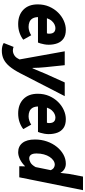

<svg xmlns="http://www.w3.org/2000/svg" viewBox="567 -1305 929 2103"><g transform="rotate(90 1031.5 -253.5)"><path d="M244 12Q145 12 86.5 -45Q28 -102 28 -202Q28 -271 52.5 -327.5Q77 -384 117.5 -425Q158 -466 207.5 -488Q257 -510 306 -510Q367 -510 403 -484.5Q439 -459 454.5 -416.5Q470 -374 470 -322Q470 -298 465.5 -274Q461 -250 455.5 -231.5Q450 -213 446 -205H138L150 -303H345Q348 -310 348.5 -316Q349 -322 349 -330Q349 -348 343.5 -363Q338 -378 324.5 -387Q311 -396 288 -396Q271 -396 250 -387Q229 -378 210 -357Q191 -336 179 -301.5Q167 -267 167 -216Q167 -171 181.5 -146.5Q196 -122 220.5 -112Q245 -102 275 -102Q298 -102 323.5 -110.5Q349 -119 366 -131L415 -44Q384 -19 340 -3.5Q296 12 244 12Z M535 191Q509 191 487 185.5Q465 180 451 170L494 62Q510 70 533 70Q558 70 583 55.5Q608 41 622 13L631 -3L542 -498H694L716 -285Q720 -254 721.5 -215.5Q723 -177 724 -145H728Q742 -177 758 -215Q774 -253 787 -285L883 -498H1033L782 -10Q744 63 707 107Q670 151 628.5 171Q587 191 535 191Z M1223 12Q1124 12 1065.5 -45Q1007 -102 1007 -202Q1007 -271 1031.5 -327.5Q1056 -384 1096.5 -425Q1137 -466 1186.5 -488Q1236 -510 1285 -510Q1346 -510 1382 -484.5Q1418 -459 1433.5 -416.5Q1449 -374 1449 -322Q1449 -298 1444.5 -274Q1440 -250 1434.5 -231.5Q1429 -213 1425 -205H1117L1129 -303H1324Q1327 -310 1327.5 -316Q1328 -322 1328 -330Q1328 -348 1322.5 -363Q1317 -378 1303.5 -387Q1290 -396 1267 -396Q1250 -396 1229 -387Q1208 -378 1189 -357Q1170 -336 1158 -301.5Q1146 -267 1146 -216Q1146 -171 1160.5 -146.5Q1175 -122 1199.5 -112Q1224 -102 1254 -102Q1277 -102 1302.5 -110.5Q1328 -119 1345 -131L1394 -44Q1363 -19 1319 -3.5Q1275 12 1223 12Z M1648 12Q1582 12 1545 -35.5Q1508 -83 1508 -171Q1508 -242 1529.5 -303.5Q1551 -365 1588.5 -411.5Q1626 -458 1673.5 -484Q1721 -510 1773 -510Q1806 -510 1832 -494.5Q1858 -479 1872 -452H1874L1885 -546L1914 -698H2063L1922 0H1801L1802 -63H1800Q1767 -29 1726 -8.5Q1685 12 1648 12ZM1713 -109Q1736 -109 1761.5 -123.5Q1787 -138 1810 -179L1844 -346Q1833 -369 1816.5 -379Q1800 -389 1784 -389Q1760 -389 1738 -374Q1716 -359 1698.5 -332.5Q1681 -306 1671 -269.5Q1661 -233 1661 -190Q1661 -147 1675.5 -128Q1690 -109 1713 -109Z"/></g></svg>

Font: Source Sans 3 ExtraBold
Style: Italic
Weight: 800
Italic angle: -11°
Version: Version 3.052;hotconv 1.1.0;makeotfexe 2.6.0